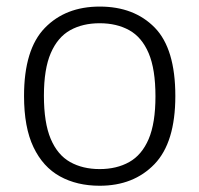

<svg xmlns="http://www.w3.org/2000/svg" viewBox="-20 -570 622 599"><path d="M291 9.5Q220 9.5 167 -19.8Q114 -49 84.5 -110.8Q55 -172.5 55 -270.5Q55 -416 119.8 -482.8Q184.5 -549.5 291 -549.5Q398.5 -549.5 462.8 -483.8Q527 -418 527 -270.5Q527 -125.5 462 -58Q397 9.5 291 9.5ZM291 -42.5Q344 -42.5 383.2 -64.5Q422.5 -86.5 443.8 -136.2Q465 -186 465 -269.5Q465 -354 443.8 -404Q422.5 -454 383.2 -475.8Q344 -497.5 291 -497.5Q238 -497.5 199 -475.8Q160 -454 138.5 -404.5Q117 -355 117 -271.5Q117 -187 138.2 -136.8Q159.5 -86.5 198.8 -64.5Q238 -42.5 291 -42.5Z"/></svg>

Font: Encode Sans SemiExpanded SemiExpanded Light
Style: Regular
Weight: 300
Width: 6
Designer: Multiple Designers
Foundry: Impallari Type
Version: Version 3.000; ttfautohint (v1.8.3) -l 8 -r 50 -G 200 -x 14 